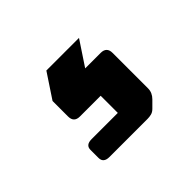

<svg xmlns="http://www.w3.org/2000/svg" viewBox="-59 -64 285 285"><g transform="rotate(-45 83.0 78.5)"><path d="M33.5 157Q21 157 21 146.5V129.5Q21 119.5 33.5 119.5H88.5V83.5H45Q32.5 83.5 32.5 71V38.5L58 0H126.5L101 38.5H133.5Q146 38.5 146 51V125.5Q146 134.5 139 141.5L129 151.5Q125.5 155 121.5 156Q117.5 157 113.5 157Z"/></g></svg>

Font: Jaro 24pt
Style: Regular
Weight: 400
Designer: Agyei Archer, Celine Hurka, Mirko Velimirović
Version: Version 1.000